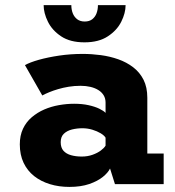

<svg xmlns="http://www.w3.org/2000/svg" viewBox="-20 -724 690 755"><path d="M252.7 11Q211.7 11 176.4 0.2Q141 -10.5 114.2 -31.6Q87.5 -52.8 72.7 -84Q57.9 -115.3 57.9 -156.3Q57.9 -191.2 70.4 -217.7Q82.9 -244.2 104.8 -262.9Q126.7 -281.6 154.1 -293.5Q181.6 -305.3 211.8 -310.6Q242.1 -316 271.6 -316Q303.1 -316 328.3 -310.4Q353.6 -304.8 370.8 -296.4Q388 -288 395.1 -280.1V-320.6Q395.1 -336.9 387.7 -349.1Q380.3 -361.4 367 -369.7Q353.8 -378 335.9 -382.3Q318.1 -386.6 297.1 -386.6Q272.4 -386.6 250 -382.9Q227.6 -379.2 208.5 -373.5Q189.3 -367.9 173.4 -361.3Q157.6 -354.8 146.3 -348.6L78.1 -467.9Q97.2 -478.8 132.6 -488.8Q167.9 -498.7 212.8 -505.4Q257.6 -512 305.6 -512Q340.6 -512 376.5 -507.2Q412.3 -502.4 445 -490.9Q477.6 -479.4 503.6 -459.6Q529.5 -439.8 544.4 -410.4Q559.3 -380.9 559.3 -339.5V-120.3H623.6V0H432L412.7 -61.4Q405.2 -45.3 384.7 -28.6Q364.2 -11.9 331.1 -0.4Q297.9 11 252.7 11ZM301.3 -108.4Q324.5 -108.4 344 -115.4Q363.6 -122.4 376.9 -132.5Q390.2 -142.6 395.1 -151.4V-182.6Q389.9 -191.4 376 -199.8Q362.1 -208.2 343.1 -214Q324.1 -219.7 303.9 -219.7Q282.9 -219.7 263.3 -214.9Q243.7 -210 231.2 -198.2Q218.7 -186.4 218.7 -164.9Q218.7 -143.4 229.6 -131.1Q240.6 -118.9 259.4 -113.7Q278.3 -108.4 301.3 -108.4ZM312.2 -557.5Q255.9 -557.5 220.5 -581.1Q185.1 -604.6 168.4 -638.7Q151.6 -672.8 151.6 -703.8H260.5Q260.5 -686.1 266.2 -671.6Q272 -657.1 283.7 -648.2Q295.4 -639.4 313.2 -639.4Q331.1 -639.4 342.6 -648.2Q354.1 -657.1 359.6 -671.6Q365.1 -686.1 365.1 -703.8H473.9Q473.9 -672.8 456.9 -638.7Q439.9 -604.6 404 -581.1Q368.1 -557.5 312.2 -557.5Z"/></svg>

Font: Trispace Thin
Style: Regular
Weight: 100
Designer: Tyler Finck
Foundry: Etcetera Type Company
Version: Version 1.210